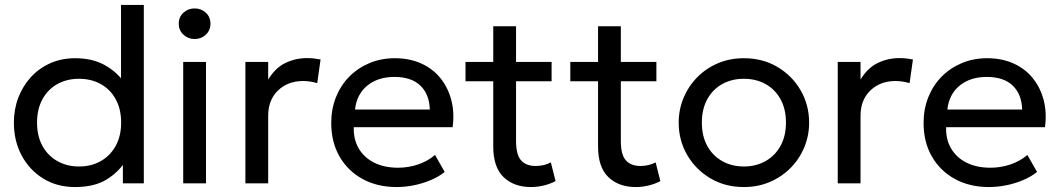

<svg xmlns="http://www.w3.org/2000/svg" viewBox="-20 -740 4277 775"><path d="M282.5 15Q210 15 154.2 -19.5Q98.5 -54 67.2 -112.8Q36 -171.5 36 -245Q36 -299 54 -346Q72 -393 104.8 -428.8Q137.5 -464.5 183 -484.8Q228.5 -505 283.5 -505Q354 -505 404.2 -476.5Q454.5 -448 487 -400L468.5 -379.5V-720H560.5V0H476V-115L489.5 -94Q461 -47 411.2 -16Q361.5 15 282.5 15ZM299 -68Q348.5 -68 386.8 -89.8Q425 -111.5 447 -151.2Q469 -191 469 -245Q469 -299.5 447.2 -339.2Q425.5 -379 387 -400.5Q348.5 -422 299 -422Q249.5 -422 211.2 -400.5Q173 -379 151.2 -339.2Q129.5 -299.5 129.5 -245Q129.5 -191 151.2 -151.2Q173 -111.5 211.5 -89.8Q250 -68 299 -68Z M719.5 0V-490H811.5V0ZM765.5 -582.5Q739.5 -582.5 720.5 -600Q701.5 -617.5 701.5 -644.5Q701.5 -671.5 720.5 -688.8Q739.5 -706 765.5 -706Q792 -706 810.8 -688.8Q829.5 -671.5 829.5 -644.5Q829.5 -617.5 810.8 -600Q792 -582.5 765.5 -582.5Z M970.5 0V-490H1062.5V-419Q1092 -467 1132.8 -486.2Q1173.5 -505.5 1219.5 -505.5Q1234 -505.5 1247.5 -504Q1261 -502.5 1274 -500L1260.5 -404.5Q1246.5 -408.5 1232 -410.8Q1217.5 -413 1203.5 -413Q1142 -413 1102.2 -374.8Q1062.5 -336.5 1062.5 -272.5V0Z M1581 15Q1503 15 1443.5 -17.5Q1384 -50 1350.5 -108.2Q1317 -166.5 1317 -244Q1317 -300 1336.2 -348Q1355.5 -396 1390.2 -431Q1425 -466 1471.8 -485.5Q1518.5 -505 1573.5 -505Q1633 -505 1679.8 -484Q1726.5 -463 1757.2 -425.2Q1788 -387.5 1801.5 -336.8Q1815 -286 1807 -226.5H1408Q1406.5 -177.5 1428 -140.8Q1449.5 -104 1490.2 -83.5Q1531 -63 1587 -63Q1628 -63 1667 -76Q1706 -89 1736 -114.5L1775 -46Q1751 -26.5 1718.2 -12.8Q1685.5 1 1650 8Q1614.5 15 1581 15ZM1413 -298H1715Q1713 -360 1676.5 -394.8Q1640 -429.5 1572 -429.5Q1506 -429.5 1463 -394.8Q1420 -360 1413 -298Z M2123 15Q2054.5 15 2012.8 -25Q1971 -65 1971 -148.5V-634H2063V-490H2206.5V-412H2063V-171.5Q2063 -115.5 2083.2 -92.8Q2103.5 -70 2142.5 -70Q2160 -70 2175.8 -74Q2191.5 -78 2203.5 -84.5L2222.5 -9Q2202 2 2176 8.5Q2150 15 2123 15ZM1859 -412V-490H1985V-412Z M2546 15Q2477.5 15 2435.8 -25Q2394 -65 2394 -148.5V-634H2486V-490H2629.5V-412H2486V-171.5Q2486 -115.5 2506.2 -92.8Q2526.5 -70 2565.5 -70Q2583 -70 2598.8 -74Q2614.5 -78 2626.5 -84.5L2645.5 -9Q2625 2 2599 8.5Q2573 15 2546 15ZM2282 -412V-490H2408V-412Z M2982.5 15Q2906.5 15 2847 -20.5Q2787.5 -56 2753.5 -115Q2719.5 -174 2719.5 -245Q2719.5 -297.5 2739 -344.5Q2758.5 -391.5 2794 -427.8Q2829.5 -464 2877.5 -484.5Q2925.5 -505 2982.5 -505Q3059 -505 3118.5 -469.5Q3178 -434 3212 -375Q3246 -316 3246 -245Q3246 -192.5 3226.5 -145.5Q3207 -98.5 3171.5 -62.5Q3136 -26.5 3088 -5.8Q3040 15 2982.5 15ZM2982.5 -68Q3032 -68 3070.2 -89.8Q3108.5 -111.5 3130.5 -151.2Q3152.5 -191 3152.5 -245Q3152.5 -299.5 3130.8 -339.2Q3109 -379 3070.5 -400.5Q3032 -422 2982.5 -422Q2933 -422 2894.8 -400.5Q2856.5 -379 2834.8 -339.2Q2813 -299.5 2813 -245Q2813 -191 2834.8 -151.2Q2856.5 -111.5 2895 -89.8Q2933.5 -68 2982.5 -68Z M3361.5 0V-490H3453.5V-419Q3483 -467 3523.8 -486.2Q3564.5 -505.5 3610.5 -505.5Q3625 -505.5 3638.5 -504Q3652 -502.5 3665 -500L3651.5 -404.5Q3637.5 -408.5 3623 -410.8Q3608.5 -413 3594.5 -413Q3533 -413 3493.2 -374.8Q3453.5 -336.5 3453.5 -272.5V0Z M3972 15Q3894 15 3834.5 -17.5Q3775 -50 3741.5 -108.2Q3708 -166.5 3708 -244Q3708 -300 3727.2 -348Q3746.5 -396 3781.2 -431Q3816 -466 3862.8 -485.5Q3909.5 -505 3964.5 -505Q4024 -505 4070.8 -484Q4117.5 -463 4148.2 -425.2Q4179 -387.5 4192.5 -336.8Q4206 -286 4198 -226.5H3799Q3797.5 -177.5 3819 -140.8Q3840.5 -104 3881.2 -83.5Q3922 -63 3978 -63Q4019 -63 4058 -76Q4097 -89 4127 -114.5L4166 -46Q4142 -26.5 4109.2 -12.8Q4076.5 1 4041 8Q4005.5 15 3972 15ZM3804 -298H4106Q4104 -360 4067.5 -394.8Q4031 -429.5 3963 -429.5Q3897 -429.5 3854 -394.8Q3811 -360 3804 -298Z"/></svg>

Font: Geologica Roman Light
Style: Regular
Weight: 300
Designer: Sindre Bremnes, Frode Helland
Foundry: Monokrom Skriftforlag AS
Version: Version 1.010;gftools[0.9.28]